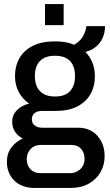

<svg xmlns="http://www.w3.org/2000/svg" viewBox="-20 -742 545 947"><path d="M147 185Q110 185 79.5 169.5Q49 154 31.5 124.5Q14 95 14 57Q14 14 36.5 -15Q59 -44 92 -59Q68 -71 54 -92.5Q40 -114 40 -141Q40 -175 64 -199Q88 -223 124 -231Q90 -254 72 -289Q54 -324 54 -366Q54 -417 76.5 -456Q99 -495 143 -516.5Q187 -538 251 -538Q278 -538 302 -534Q326 -530 345 -521Q374 -537 388.5 -562Q403 -587 406 -613H498Q498 -580 485.5 -553.5Q473 -527 451.5 -510Q430 -493 401 -486Q424 -463 436 -432.5Q448 -402 448 -367Q448 -316 426 -277.5Q404 -239 361.5 -217Q319 -195 256 -195H188Q165 -195 151 -184.5Q137 -174 137 -153Q137 -134 151.5 -123Q166 -112 189 -112H366Q425 -112 460.5 -72Q496 -32 496 28Q496 72 475.5 107.5Q455 143 417.5 164Q380 185 329 185ZM178 112H324Q345 112 361.5 103Q378 94 387.5 78Q397 62 397 43Q397 10 379.5 -8.5Q362 -27 334 -27H178Q150 -27 131 -7Q112 13 112 43Q112 74 130.5 93Q149 112 178 112ZM251 -266Q301 -266 325.5 -292.5Q350 -319 350 -367Q350 -415 325.5 -441Q301 -467 251 -467Q202 -467 177 -441Q152 -415 152 -367Q152 -335 163 -312.5Q174 -290 196 -278Q218 -266 251 -266ZM202 -618V-722H294V-618Z"/></svg>

Font: Archivo SemiCondensed Medium
Style: Regular
Weight: 500
Width: 4
Designer: Hector Gatti
Foundry: Omnibus-Type
Version: Version 2.001